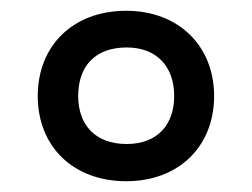

<svg xmlns="http://www.w3.org/2000/svg" viewBox="-20 -744 468 356"><path d="M214 -408C311 -408 377 -472 377 -566C377 -659 311 -724 214 -724C115 -724 50 -659 50 -566C50 -472 116 -408 214 -408ZM215 -477C156 -477 125 -513 125 -566C125 -621 156 -656 215 -656C270 -656 303 -621 303 -566C303 -513 272 -477 215 -477Z"/></svg>

Font: Noto Sans Medium
Style: Italic
Weight: 500
Italic angle: -12°
Designer: Monotype Design Team
Foundry: Monotype Imaging Inc.
Version: Version 2.013